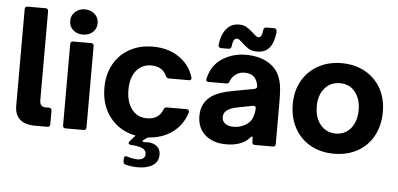

<svg xmlns="http://www.w3.org/2000/svg" viewBox="-60 -905 2577 1242"><g transform="rotate(5 1228.5 -284.0)"><path d="M186 0Q123 0 89 -29.5Q55 -59 55 -118V-745Q55 -763 73 -763H189Q207 -763 207 -745V-167Q207 -124 246 -124H267Q285 -124 285 -106V-18Q285 0 267 0Z M386 0Q368 0 368 -18V-546Q368 -564 386 -564H502Q520 -564 520 -546V-18Q520 0 502 0ZM355 -696Q355 -732 381 -755Q407 -778 444 -778Q481 -778 507 -755Q533 -732 533 -696Q533 -659 507.5 -636.5Q482 -614 444 -614Q406 -614 380.5 -636.5Q355 -659 355 -696Z M1154 -192Q1174 -192 1171 -173Q1147 -91 1080.5 -42Q1014 7 921 12Q900 28 888 36L894 45Q912 43 919 43Q951 43 969 54Q989 64 997.5 79.5Q1006 95 1006 118Q1006 163 969 186.5Q932 210 873 210Q833 210 793 200Q778 197 778 180V161Q778 154 781.5 149.5Q785 145 791 145L799 147Q838 159 865 159Q889 159 902.5 149.5Q916 140 916 122Q916 95 890 83.5Q864 72 816 70Q809 69 804.5 66Q800 63 800 58Q800 54 805 47L841 7Q737 -13 675 -91Q613 -169 613 -285Q613 -370 649 -436Q685 -502 751 -539Q817 -576 903 -576Q1001 -576 1071.5 -529Q1142 -482 1168 -400Q1169 -398 1169 -394Q1169 -380 1153 -380H1023Q1009 -380 1003 -394Q976 -454 903 -454Q842 -454 805.5 -408.5Q769 -363 769 -285Q769 -205 805.5 -158Q842 -111 903 -111Q982 -111 1006 -177Q1011 -192 1027 -192Z M1241 -157Q1241 -243 1309 -289Q1353 -319 1441 -335L1581 -361Q1598 -364 1597 -382Q1591 -416 1573 -436Q1551 -460 1507 -460Q1477 -460 1452 -442.5Q1427 -425 1416 -395Q1412 -380 1396 -380H1282Q1261 -380 1266 -400Q1285 -487 1353 -531.5Q1421 -576 1508 -576Q1559 -576 1604 -562Q1649 -548 1681 -520Q1713 -492 1727.5 -455Q1742 -418 1745.5 -379.5Q1749 -341 1749 -280V-18Q1749 0 1731 0H1615Q1597 0 1597 -18V-37Q1597 -53 1591 -53Q1588 -53 1582 -46Q1565 -27 1552 -19Q1506 12 1426 12Q1345 12 1293 -32.5Q1241 -77 1241 -157ZM1533 -120Q1567 -136 1582 -163Q1597 -190 1600 -234V-236Q1600 -245 1594.5 -249Q1589 -253 1580 -251L1482 -232Q1453 -226 1436.5 -219Q1420 -212 1409 -202Q1392 -185 1392 -162Q1392 -134 1413 -119.5Q1434 -105 1467 -105Q1502 -105 1533 -120ZM1477 -651Q1463 -664 1455.5 -669.5Q1448 -675 1439 -675Q1415 -675 1410 -623Q1407 -605 1391 -605H1343Q1334 -605 1329 -610Q1324 -615 1325 -624Q1332 -691 1363.5 -729Q1395 -767 1445 -767Q1475 -767 1495 -755Q1515 -743 1540 -720Q1554 -707 1561.5 -701.5Q1569 -696 1577 -696Q1600 -696 1604 -745Q1607 -763 1623 -763H1674Q1683 -763 1687.5 -756Q1692 -749 1691 -737Q1683 -669 1655.5 -636Q1628 -603 1576 -603Q1542 -603 1521 -616Q1500 -629 1477 -651Z M1836 -285Q1836 -370 1873 -436Q1910 -502 1976.5 -539Q2043 -576 2129 -576Q2215 -576 2281.5 -539Q2348 -502 2384.5 -436Q2421 -370 2421 -285Q2421 -197 2384.5 -129.5Q2348 -62 2282 -25Q2216 12 2129 12Q2043 12 1976.5 -25Q1910 -62 1873 -129.5Q1836 -197 1836 -285ZM2264 -285Q2264 -356 2227 -401Q2190 -446 2129 -446Q2068 -446 2030 -401.5Q1992 -357 1992 -285Q1992 -210 2030 -164.5Q2068 -119 2129 -119Q2190 -119 2227 -164.5Q2264 -210 2264 -285Z"/></g></svg>

Font: Open Sauce Two ExtraBold
Style: Regular
Weight: 800
Designer: Alfredo Marco Pradil
Foundry: Creative Sauce Fz LLC
Version: Version 1.477